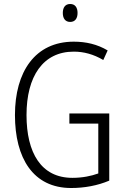

<svg xmlns="http://www.w3.org/2000/svg" viewBox="-20 -933 630 963"><path d="M332 -913C307 -913 295 -895 295 -868C295 -840 308 -823 332 -823C356 -823 369 -840 369 -868C369 -895 357 -913 332 -913ZM328 -364V-313H473V-63C437 -50 393 -41 343 -41C186 -41 113 -167 113 -356C113 -549 195 -674 350 -674C400 -674 449 -661 498 -632L520 -680C468 -711 411 -724 350 -724C156 -724 55 -573 55 -356C55 -140 146 10 337 10C403 10 469 -2 528 -27V-364Z"/></svg>

Font: Noto Sans Kannada Condensed Light
Style: Regular
Weight: 300
Width: 3
Designer: Jelle Bosma - Monotype Design Team
Foundry: Monotype Imaging Inc.
Version: Version 2.005